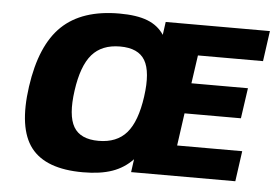

<svg xmlns="http://www.w3.org/2000/svg" viewBox="-52 -791 1261 881"><g transform="rotate(5 579.0 -350.0)"><path d="M1138.7 -560.1H838.9L820.3 -430.2H1080.6L1060.5 -290H800.8L779.8 -140.1H1079.6L1060.1 0H580.1L588.4 -60.1Q549.3 -18.6 494.6 0.7Q439.9 20 359.4 20Q188 20 119.9 -68.6Q51.8 -157.2 79.1 -350.1Q106.4 -543 199.2 -631.6Q292 -720.2 463.4 -720.2Q543.9 -720.2 593.3 -700.9Q642.6 -681.6 669.9 -640.1L678.2 -700.2H1158.2ZM303.7 -182.4Q334.5 -129.9 418.5 -129.9Q502.4 -129.9 547.9 -182.4Q593.3 -234.9 609.4 -350.1Q625.5 -465.3 594.7 -517.6Q564 -569.8 480 -569.8Q396 -569.8 350.6 -517.6Q305.2 -465.3 289.1 -350.1Q272.9 -234.9 303.7 -182.4Z"/></g></svg>

Font: Fivo Sans Heavy
Style: Regular
Weight: 900
Designer: Alexander Slobzheninov
Foundry: Alexander Slobzheninov
Version: 1.0